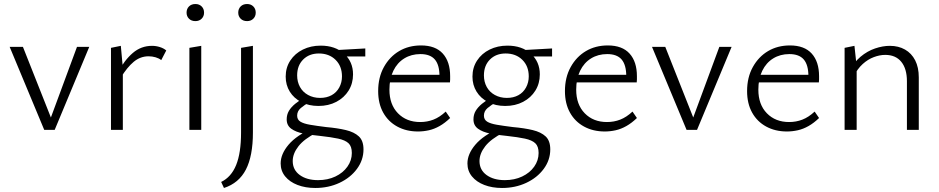

<svg xmlns="http://www.w3.org/2000/svg" viewBox="-20 -646 4670 955"><path d="M200 0 28 -413H94L250 -19L217 -18L363 -413H424L252 0Z M532 0V-408L581 -418L591 -309V0ZM581 -260 566 -285Q599 -347 640.5 -382.5Q682 -418 736 -418Q756 -418 775 -412Q794 -406 807 -395L782 -347Q771 -356 754 -361Q737 -366 719 -366Q678 -366 645 -338.5Q612 -311 581 -260Z M922 0V-408L981 -418V0ZM952 -541Q932 -541 920 -553Q908 -565 908 -583Q908 -602 920 -614Q932 -626 952 -626Q971 -626 983 -614Q995 -602 995 -583Q995 -565 983 -553Q971 -541 952 -541Z M1179 13V-408L1238 -418V13Q1238 130 1203 197.5Q1168 265 1094 289L1080 259Q1130 235 1154.5 175Q1179 115 1179 13ZM1209 -541Q1189 -541 1177 -553Q1165 -565 1165 -583Q1165 -602 1177 -614Q1189 -626 1209 -626Q1228 -626 1240 -614Q1252 -602 1252 -583Q1252 -565 1240 -553Q1228 -541 1209 -541Z M1548 289Q1499 289 1460 274Q1421 259 1398.5 231.5Q1376 204 1376 167Q1376 120 1415.5 73.5Q1455 27 1535 -8L1554 14Q1493 45 1464.5 81.5Q1436 118 1436 155Q1436 199 1471 224.5Q1506 250 1562 250Q1610 250 1648 232Q1686 214 1708 183Q1730 152 1730 115Q1730 82 1713.5 66.5Q1697 51 1662 43.5Q1627 36 1572 30Q1528 26 1490 18.5Q1452 11 1429 -5.5Q1406 -22 1406 -52Q1406 -76 1417 -94.5Q1428 -113 1448 -129.5Q1468 -146 1496 -162L1521 -139Q1494 -124 1476 -108.5Q1458 -93 1458 -71Q1458 -51 1474 -41Q1490 -31 1522 -25.5Q1554 -20 1602 -14Q1659 -9 1700.5 1Q1742 11 1765 32.5Q1788 54 1788 97Q1788 150 1755.5 194Q1723 238 1668.5 263.5Q1614 289 1548 289ZM1564 -119Q1516 -119 1479 -138Q1442 -157 1421.5 -190Q1401 -223 1401 -265Q1401 -310 1424 -345Q1447 -380 1486.5 -399.5Q1526 -419 1575 -419Q1647 -419 1691.5 -379Q1736 -339 1736 -276Q1736 -231 1714 -195.5Q1692 -160 1653 -139.5Q1614 -119 1564 -119ZM1572 -159Q1605 -159 1629.5 -172.5Q1654 -186 1667.5 -211Q1681 -236 1681 -266Q1681 -317 1649 -348.5Q1617 -380 1566 -380Q1518 -380 1488 -350Q1458 -320 1458 -271Q1458 -239 1472 -213.5Q1486 -188 1512.5 -173.5Q1539 -159 1572 -159ZM1646 -365 1636 -396 1797 -405V-365Z M2059 8Q2001 8 1956 -16.5Q1911 -41 1886 -86Q1861 -131 1861 -193Q1861 -261 1889.5 -312.5Q1918 -364 1965.5 -392Q2013 -420 2074 -420Q2146 -420 2182.5 -379.5Q2219 -339 2219 -267Q2219 -259 2219 -251Q2219 -243 2218 -236H2166V-267Q2166 -323 2143 -350Q2120 -377 2071 -377Q2026 -377 1991 -355.5Q1956 -334 1936.5 -294Q1917 -254 1917 -200Q1917 -126 1959.5 -82.5Q2002 -39 2070 -39Q2105 -39 2136 -51Q2167 -63 2197 -91L2219 -59Q2193 -34 2166.5 -19Q2140 -4 2113 2Q2086 8 2059 8ZM1896 -236 1904 -274H2209V-236Z M2477 289Q2428 289 2389 274Q2350 259 2327.5 231.5Q2305 204 2305 167Q2305 120 2344.5 73.5Q2384 27 2464 -8L2483 14Q2422 45 2393.5 81.5Q2365 118 2365 155Q2365 199 2400 224.5Q2435 250 2491 250Q2539 250 2577 232Q2615 214 2637 183Q2659 152 2659 115Q2659 82 2642.5 66.5Q2626 51 2591 43.5Q2556 36 2501 30Q2457 26 2419 18.5Q2381 11 2358 -5.5Q2335 -22 2335 -52Q2335 -76 2346 -94.5Q2357 -113 2377 -129.5Q2397 -146 2425 -162L2450 -139Q2423 -124 2405 -108.5Q2387 -93 2387 -71Q2387 -51 2403 -41Q2419 -31 2451 -25.5Q2483 -20 2531 -14Q2588 -9 2629.5 1Q2671 11 2694 32.5Q2717 54 2717 97Q2717 150 2684.5 194Q2652 238 2597.5 263.5Q2543 289 2477 289ZM2493 -119Q2445 -119 2408 -138Q2371 -157 2350.5 -190Q2330 -223 2330 -265Q2330 -310 2353 -345Q2376 -380 2415.5 -399.5Q2455 -419 2504 -419Q2576 -419 2620.5 -379Q2665 -339 2665 -276Q2665 -231 2643 -195.5Q2621 -160 2582 -139.5Q2543 -119 2493 -119ZM2501 -159Q2534 -159 2558.5 -172.5Q2583 -186 2596.5 -211Q2610 -236 2610 -266Q2610 -317 2578 -348.5Q2546 -380 2495 -380Q2447 -380 2417 -350Q2387 -320 2387 -271Q2387 -239 2401 -213.5Q2415 -188 2441.5 -173.5Q2468 -159 2501 -159ZM2575 -365 2565 -396 2726 -405V-365Z M2988 8Q2930 8 2885 -16.5Q2840 -41 2815 -86Q2790 -131 2790 -193Q2790 -261 2818.5 -312.5Q2847 -364 2894.5 -392Q2942 -420 3003 -420Q3075 -420 3111.5 -379.5Q3148 -339 3148 -267Q3148 -259 3148 -251Q3148 -243 3147 -236H3095V-267Q3095 -323 3072 -350Q3049 -377 3000 -377Q2955 -377 2920 -355.5Q2885 -334 2865.5 -294Q2846 -254 2846 -200Q2846 -126 2888.5 -82.5Q2931 -39 2999 -39Q3034 -39 3065 -51Q3096 -63 3126 -91L3148 -59Q3122 -34 3095.5 -19Q3069 -4 3042 2Q3015 8 2988 8ZM2825 -236 2833 -274H3138V-236Z M3395 0 3223 -413H3289L3445 -19L3412 -18L3558 -413H3619L3447 0Z M3894 8Q3836 8 3791 -16.5Q3746 -41 3721 -86Q3696 -131 3696 -193Q3696 -261 3724.5 -312.5Q3753 -364 3800.5 -392Q3848 -420 3909 -420Q3981 -420 4017.5 -379.5Q4054 -339 4054 -267Q4054 -259 4054 -251Q4054 -243 4053 -236H4001V-267Q4001 -323 3978 -350Q3955 -377 3906 -377Q3861 -377 3826 -355.5Q3791 -334 3771.5 -294Q3752 -254 3752 -200Q3752 -126 3794.5 -82.5Q3837 -39 3905 -39Q3940 -39 3971 -51Q4002 -63 4032 -91L4054 -59Q4028 -34 4001.5 -19Q3975 -4 3948 2Q3921 8 3894 8ZM3731 -236 3739 -274H4044V-236Z M4491 0V-242Q4491 -304 4463 -338.5Q4435 -373 4383 -373Q4356 -373 4326.5 -362Q4297 -351 4271 -327.5Q4245 -304 4226 -266L4204 -289Q4226 -335 4260 -363.5Q4294 -392 4332.5 -405Q4371 -418 4406 -418Q4449 -418 4481.5 -399.5Q4514 -381 4532 -346Q4550 -311 4550 -261V0ZM4181 0V-408L4230 -418L4241 -316V0Z"/></svg>

Font: Ysabeau Office Light
Style: Regular
Weight: 300
Designer: Christian Thalmann (Catharsis Fonts)
Version: Version 2.001;gftools[0.9.30]; featfreeze: tnum,lnum,ss02